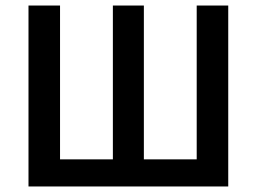

<svg xmlns="http://www.w3.org/2000/svg" viewBox="-20 -674 928 694"><path d="M83 0V-654H197V-98H388V-654H500V-98H691V-654H805V0Z"/></svg>

Font: Source Sans Pro SemiBold
Style: Regular
Weight: 600
Designer: Paul D. Hunt
Foundry: Adobe Systems Incorporated
Version: Version 2.045;hotconv 1.0.109;makeotfexe 2.5.65596